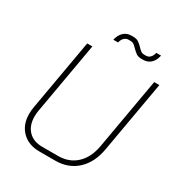

<svg xmlns="http://www.w3.org/2000/svg" viewBox="-202 -1012 1083 1157"><g transform="rotate(30 339.0 -433.0)"><path d="M76 -158Q76 -183 80 -204L167 -700H203L116 -204Q112 -184 112 -161Q112 -98 147 -61.5Q182 -25 244 -25H354Q430 -25 480.5 -72Q531 -119 546 -204L633 -700H669L582 -204Q565 -104 504.5 -48Q444 8 354 8H244Q167 8 121.5 -37.5Q76 -83 76 -158ZM431 -817Q418 -831 408.5 -837.5Q399 -844 385 -844H372Q355 -844 342.5 -832Q330 -820 325 -798H292Q300 -834 321.5 -854Q343 -874 374 -874H387Q410 -874 424 -865Q438 -856 453 -840Q466 -826 475.5 -819.5Q485 -813 498 -813H511Q527 -813 539 -825Q551 -837 556 -859H589Q582 -823 560.5 -803Q539 -783 509 -783H496Q474 -783 461 -791.5Q448 -800 431 -817Z"/></g></svg>

Font: Bai Jamjuree ExtraLight
Style: Italic
Weight: 275
Italic angle: -10°
Version: Version 1.000; ttfautohint (v1.6)